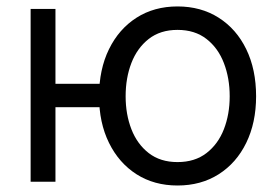

<svg xmlns="http://www.w3.org/2000/svg" viewBox="-20 -568 869 600"><path d="M75.7 0V-540H153.3V0ZM134.8 -232.9V-306.2H331.5V-232.9ZM534.7 11.7Q461.9 11.7 406.7 -23.4Q351.6 -58.6 320.6 -121.6Q289.6 -184.6 289.6 -267.1Q289.6 -351.1 320.6 -414.3Q351.6 -477.5 406.7 -512.7Q461.9 -547.9 534.7 -547.9Q607.9 -547.9 663.3 -512.7Q718.8 -477.5 749.5 -414.3Q780.3 -351.1 780.3 -267.1Q780.3 -184.6 749.5 -121.6Q718.8 -58.6 663.3 -23.4Q607.9 11.7 534.7 11.7ZM534.7 -61.5Q588.9 -61.5 625.2 -89.6Q661.6 -117.7 679.7 -164.3Q697.8 -210.9 697.8 -267.1Q697.8 -323.7 679.7 -370.8Q661.6 -418 625.2 -446.3Q588.9 -474.6 534.7 -474.6Q481 -474.6 444.8 -446.3Q408.7 -418 390.6 -371.1Q372.6 -324.2 372.6 -267.1Q372.6 -210.9 390.6 -164.3Q408.7 -117.7 444.8 -89.6Q481 -61.5 534.7 -61.5Z"/></svg>

Font: V-Inter
Style: Regular-375
Weight: 375
Designer: Rasmus Andersson
Foundry: rsms
Version: Version 4.000;git-4146feb